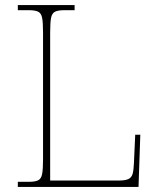

<svg xmlns="http://www.w3.org/2000/svg" viewBox="-20 -734 623 754"><path d="M50 0V-20H93Q118 -20 130 -26Q142 -32 145.5 -51Q149 -70 149 -108V-606Q149 -645 145.5 -663.5Q142 -682 130 -688Q118 -694 93 -694H50V-714H273V-694H233Q208 -694 196 -688Q184 -682 180.5 -663.5Q177 -645 177 -606V-25H446Q472 -25 484.5 -31Q497 -37 501 -52Q505 -67 506 -94L511 -205H531L524 0Z"/></svg>

Font: Noto Serif Bengali Thin
Style: Regular
Weight: 250
Version: Version 2.003